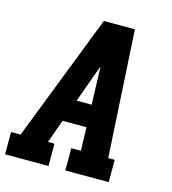

<svg xmlns="http://www.w3.org/2000/svg" viewBox="-110 -825 820 914"><g transform="rotate(15 299.5 -367.5)"><path d="M-1 0V-110H46L289 -735H442L478 -110H510V0H296V-110H343L340 -225H222L181 -110H213V0ZM262 -335H336L331 -490Q331 -498 330.5 -506Q330 -514 330 -522Q327 -514 324 -506Q321 -498 318 -490Z"/></g></svg>

Font: Iosevka Slab XBdEx
Style: Italic
Weight: 800
Width: 7
Italic angle: -9°
Monospace: yes
Designer: Belleve Invis
Foundry: Belleve Invis
Version: Version 11.1.1; ttfautohint (v1.8.3)